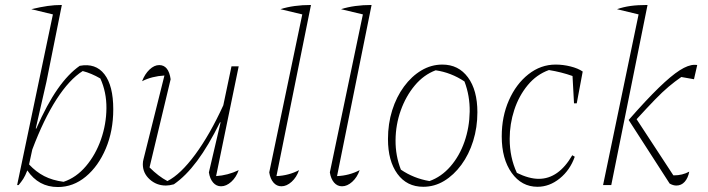

<svg xmlns="http://www.w3.org/2000/svg" viewBox="-20 -745 2850 773"><path d="M49 0 193 -687 106 -708Q144 -717 172 -721Q200 -725 229 -725L167 -416L124 -228L126 -227Q169 -325 212 -386.5Q255 -448 301 -480Q365 -492 400.5 -446Q436 -400 436 -305Q436 -218 406 -147Q376 -76 325.5 -34Q275 8 213 8Q135 8 90 -59Q82 -38 74 -25.5Q66 -13 55 0ZM97 -83Q125 -53 158 -36Q191 -19 236 -13Q287 -30 326 -76Q365 -122 386.5 -183.5Q408 -245 408.5 -309.5Q409 -374 384 -429Q348 -450 313 -459Q259 -425 207.5 -345Q156 -265 110 -143Z M821 -51 868 -252 866 -253Q819 -158 773.5 -97Q728 -36 680 -3Q662 2 648 2Q610 2 582.5 -23Q555 -48 555 -84Q555 -95 558 -105L642 -441Q591 -438 552 -418Q563 -447 582 -465Q601 -483 621 -483Q659 -483 667 -426L582 -71Q618 -35 654 -16Q707 -43 766 -123Q825 -203 879 -321L912 -478H941L850 -36Q897 -39 941 -60Q931 -31 911 -13Q891 5 870 5Q851 5 838 -10Q825 -25 821 -51Z M1184 -60Q1174 -31 1154 -13Q1134 5 1113 5Q1094 5 1081 -10Q1068 -25 1064 -51L1197 -687L1109 -708Q1162 -725 1232 -725L1093 -36Q1142 -38 1184 -60Z M1428 -60Q1418 -31 1398 -13Q1378 5 1357 5Q1338 5 1325 -10Q1312 -25 1308 -51L1441 -687L1353 -708Q1406 -725 1476 -725L1337 -36Q1386 -38 1428 -60Z M1684 7Q1618 7 1580 -45Q1542 -97 1542 -185Q1542 -247 1559 -301Q1576 -355 1606.5 -396.5Q1637 -438 1676.5 -461.5Q1716 -485 1761 -485Q1826 -485 1864 -433.5Q1902 -382 1902 -293Q1902 -232 1885 -177.5Q1868 -123 1837.5 -81.5Q1807 -40 1768 -16.5Q1729 7 1684 7ZM1709 -16Q1757 -33 1793.5 -75Q1830 -117 1850 -174.5Q1870 -232 1871 -295.5Q1872 -359 1850 -417Q1796 -453 1734 -462Q1686 -444 1650 -401Q1614 -358 1593.5 -300.5Q1573 -243 1572.5 -180.5Q1572 -118 1594 -62Q1645 -27 1709 -16Z M2144 7Q2080 7 2040 -49Q2000 -105 2000 -196Q2000 -276 2029 -341.5Q2058 -407 2107.5 -446Q2157 -485 2217 -485Q2247 -485 2277 -477.5Q2307 -470 2326 -457L2302 -329H2291L2285 -439Q2240 -455 2190 -463Q2140 -445 2104.5 -402Q2069 -359 2050.5 -302.5Q2032 -246 2032 -186Q2032 -111 2061 -49Q2110 -25 2149 -25Q2229 -25 2284 -120L2294 -114Q2275 -60 2233.5 -26.5Q2192 7 2144 7Z M2408 0 2551 -687 2464 -708Q2490 -717 2518.5 -721Q2547 -725 2587 -725L2441 0ZM2511 -262Q2582 -343 2632 -391.5Q2682 -440 2716.5 -462Q2751 -484 2776 -484Q2785 -484 2787 -483L2774 -426L2723 -435Q2697 -417 2672 -396Q2647 -375 2616.5 -343.5Q2586 -312 2543 -265L2691 -39H2694Q2727 -39 2755 -54Q2750 -28 2736.5 -13Q2723 2 2703 2Q2690 2 2676 -6Z"/></svg>

Font: Piazzolla Thin
Style: Italic
Weight: 100
Italic angle: -11.3°
Designer: Juan Pablo del Peral
Foundry: Huerta Tipografica
Version: Version 1.330